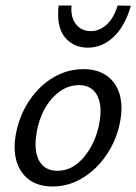

<svg xmlns="http://www.w3.org/2000/svg" viewBox="-20 -672 495 697"><path d="M33 -139Q33 -164 39 -192Q52 -256 87.5 -308.5Q123 -361 174 -391Q225 -421 283 -421Q348 -421 384.5 -382.5Q421 -344 421 -279Q421 -254 415 -225Q402 -162 366.5 -109.5Q331 -57 280 -26Q229 5 171 5Q105 5 69 -34.5Q33 -74 33 -139ZM340 -221Q345 -249 345 -268Q345 -312 325 -337.5Q305 -363 266 -363Q214 -363 171.5 -317.5Q129 -272 114 -197Q109 -169 109 -149Q109 -103 129.5 -77.5Q150 -52 189 -52Q243 -52 284.5 -101.5Q326 -151 340 -221ZM191 -620Q191 -641 193 -652H240Q239 -647 239 -638Q239 -603 258.5 -581Q278 -559 310 -559Q341 -559 367 -582.5Q393 -606 407 -652L455 -651Q434 -577 392.5 -538Q351 -499 299 -499Q252 -499 221.5 -530Q191 -561 191 -620Z"/></svg>

Font: Ysabeau Medium
Style: Italic
Weight: 500
Italic angle: -12°
Designer: Christian Thalmann (Catharsis Fonts)
Version: Version 0.003